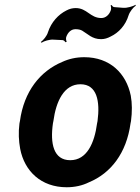

<svg xmlns="http://www.w3.org/2000/svg" viewBox="-20 -779 592 809"><path d="M64 -269 62 -259C57 -220 59 -185 65 -152C83 -58 153 10 261 10C295 10 327 3 355 -11C447 -49 513 -134 530 -259L532 -269C537 -308 537 -343 531 -376C512 -470 443 -538 335 -538C301 -538 270 -531 242 -518C149 -479 81 -394 64 -269ZM391 -269 389 -259C378 -176 346 -104 276 -104C205 -104 191 -175 203 -259L205 -269C216 -351 249 -424 319 -424C389 -424 402 -352 391 -269ZM299 -745C286 -745 273 -742 260 -735C226 -718 196 -686 182 -643C178 -628 162 -609 152 -602L155 -599C165 -606 189 -613 204 -612L244 -610C250 -609 254 -604 256 -601L261 -603C259 -607 257 -617 259 -623C266 -643 280 -656 298 -656C309 -656 319 -654 326 -650C350 -636 368 -614 406 -614C420 -614 433 -618 446 -625C480 -641 509 -672 522 -715C527 -730 542 -749 552 -755L551 -759C541 -752 515 -745 500 -746L462 -749C456 -749 452 -755 450 -758L446 -756C448 -752 449 -742 447 -736C440 -716 425 -703 407 -703C360 -703 347 -745 299 -745Z"/></svg>

Font: Asimov
Style: EdgeNarIt
Weight: 500
Designer: Google
Version: Version 2.000980: 2014